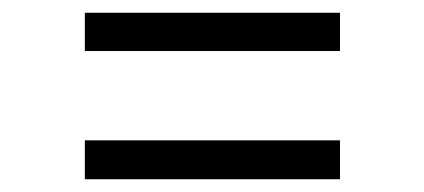

<svg xmlns="http://www.w3.org/2000/svg" viewBox="-20 -448 665 301"><path d="M113 -368H513V-428H113ZM113 -167H513V-228H113Z"/></svg>

Font: Unageo Variable
Style: Regular
Weight: 300
Designer: Richard Sepsi
Foundry: Richard Sepsi
Version: Version 2.200